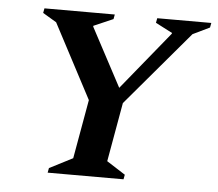

<svg xmlns="http://www.w3.org/2000/svg" viewBox="-45 -609 746 658"><g transform="rotate(5 328.0 -280.0)"><path d="M142 0 145 -16 225 -57 261 -260 126 -516 79 -544 82 -560H324L321 -544L254 -515V-512L361 -311L524 -511L525 -514L467 -544L470 -560H656L653 -544L595 -516L378 -260L342 -57L406 -16L403 0Z"/></g></svg>

Font: Spectral SC SemiBold
Style: Italic
Weight: 600
Italic angle: -10°
Designer: Jean-Baptiste Levee
Foundry: Production Type
Version: Version 2.001